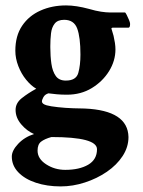

<svg xmlns="http://www.w3.org/2000/svg" viewBox="-20 -458 514 691"><path d="M198.2 212.9Q149.4 212.9 109.4 199.7Q69.3 186.5 45.9 162.1Q22.5 137.7 22.5 105.5Q22.5 84 45.4 59.6Q68.4 35.2 102.5 24.4Q77.1 13.7 56.6 -10.3Q36.1 -34.2 36.1 -62.5Q36.1 -86.9 58.1 -104.5Q80.1 -122.1 110.4 -138.7Q91.8 -149.4 74.2 -170.9Q56.6 -192.4 45.9 -220.2Q35.2 -248 35.2 -275.4Q35.2 -329.1 59.6 -365.2Q84 -401.4 125.5 -419.9Q167 -438.5 217.8 -438.5Q253.9 -438.5 300.8 -425.8Q324.2 -418.9 343.3 -416Q362.3 -413.1 376 -413.1H429.7Q431.6 -413.1 436 -404.3Q440.4 -395.5 444.3 -386.2Q448.2 -377 448.2 -372.1Q448.2 -358.4 442.4 -358.4H384.8Q380.9 -357.4 380.9 -355.5L388.7 -329.1Q391.6 -316.4 393.6 -303.7Q395.5 -291 395.5 -280.3Q395.5 -239.3 372.6 -202.1Q349.6 -165 310.5 -141.1Q271.5 -117.2 220.7 -117.2Q201.2 -117.2 184.6 -118.7Q168 -120.1 154.3 -122.1Q141.6 -118.2 136.2 -108.4Q130.9 -98.6 130.9 -92.8Q130.9 -84 147.5 -79.1Q161.1 -75.2 188.5 -72.3Q215.8 -69.3 243.2 -68.4Q270.5 -67.4 285.2 -67.4Q440.4 -60.5 442.4 35.2Q442.4 71.3 421.4 103.5Q400.4 135.7 364.7 160.2Q329.1 184.6 285.6 198.7Q242.2 212.9 198.2 212.9ZM216.8 -168Q253.9 -168 261.7 -195.3Q269.5 -222.7 269.5 -261.7Q269.5 -324.2 257.8 -355.5Q246.1 -386.7 210.9 -386.7Q187.5 -386.7 176.8 -373Q166 -359.4 163.6 -337.9Q161.1 -316.4 161.1 -292V-287.1Q161.1 -255.9 165 -228.5Q168.9 -201.2 180.7 -184.6Q192.4 -168 216.8 -168ZM214.8 153.3Q265.6 153.3 297.4 134.8Q329.1 116.2 329.1 79.1Q329.1 35.2 165 35.2Q140.6 42 127.9 51.8Q115.2 61.5 115.2 84Q115.2 113.3 146 133.3Q176.8 153.3 214.8 153.3Z"/></svg>

Font: Crimson Text Bold
Style: Bold
Weight: 700
Designer: Sebastian Kosch
Foundry: Sebastian Kosch
Version: Version 1.10 July 1, 2025